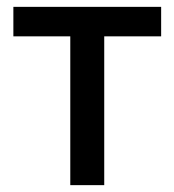

<svg xmlns="http://www.w3.org/2000/svg" viewBox="-20 -540 508 560"><path d="M185 0H284V-434H450V-520H19V-434H185Z"/></svg>

Font: Fixel Display Medium
Style: Regular
Weight: 500
Designer: AlfaBravo + MacPaw
Foundry: Kyrylo Tkachov, Marchela Mozhyna, Serhii Makarenko, Maria Weinstein, Zakhar Kryvoshyya
Version: Version 1.211